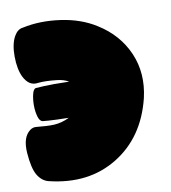

<svg xmlns="http://www.w3.org/2000/svg" viewBox="-84 -823 796 894"><g transform="rotate(-10 314.5 -376.0)"><path d="M427.2 -686Q356.4 -731 261.2 -744.6Q166 -758.3 82.5 -740.2Q57.1 -737.8 40.5 -708.5Q20.5 -672.9 21 -613.8Q21.5 -554.2 39.6 -516.6Q51.3 -493.2 67.9 -481.9Q85.9 -470.7 107.4 -474.6Q144.5 -478 194.8 -472.2Q228 -468.8 251 -455.1Q214.4 -456.1 178.7 -456.1Q126.5 -455.6 93.3 -452.6Q81.5 -451.2 75.7 -427.2Q69.8 -403.3 69.8 -374.5Q69.8 -346.2 76.7 -321.8Q83.5 -297.4 98.1 -295.4Q115.2 -293 165.5 -291Q191.9 -290 219.7 -289.6Q185.5 -272.5 148.4 -270Q127.9 -269 106.9 -270.5L64 -273.9Q47.4 -275.9 33.2 -265.1Q-4.9 -236.3 0.5 -162.1Q5.9 -87.9 25.4 -55.7Q44.9 -23.4 75.7 -15.6Q258.8 29.3 397.5 -55.7Q536.1 -140.6 580.1 -319.3Q606.4 -432.6 564.9 -529.3Q522.9 -626.5 427.2 -686Z"/></g></svg>

Font: ARCO
Style: Regular
Weight: 700
Designer: Rafael Olivo Díaz, Denis Ignatov
Foundry: Rafael Olivo Díaz
Version: Version 1.10 March 1, 2019